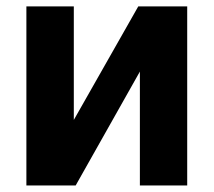

<svg xmlns="http://www.w3.org/2000/svg" viewBox="-20 -565 651 585"><path d="M204.9 -199.6V-545.5H60.4V0H210.6L406.2 -346.9V0H550.4V-545.5H401.3Z"/></svg>

Font: Karasuma Gothic
Style: Bold
Weight: 700
Designer: Rasmus Andersson / Ryoko Nishizuka
Foundry: Genbu
Version: Version 1.00